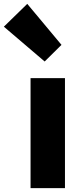

<svg xmlns="http://www.w3.org/2000/svg" viewBox="-86 -973 427 993"><path d="M72 0H250V-569H72ZM145 -655 232 -741 55 -953 -66 -835Z"/></svg>

Font: ChiuKong Gothic MN Heavy
Style: Regular
Weight: 900
Designer: Ryoko NISHIZUKA 西塚涼子 (kana, bopomofo & ideographs); Paul D. Hunt (Latin, Greek & Cyrillic); Sandoll Communications 산돌커뮤니
Foundry: Adobe
Version: Version 1.300